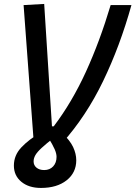

<svg xmlns="http://www.w3.org/2000/svg" viewBox="-20 -719 681 965"><path d="M186 225.6 202.1 135.7Q230 135.7 247.1 117.4Q264.2 99.1 264.2 69.3Q264.2 52.7 254.6 30.8Q245.1 8.8 221.2 -29.8L291.5 -51.8Q332 -13.2 347.7 20.5Q363.3 54.2 363.3 86.4Q363.3 148.9 314.7 187.3Q266.1 225.6 186 225.6ZM186 225.6Q124.5 225.6 87.2 194.6Q49.8 163.6 49.8 113.3Q49.8 61.5 87.4 21.7Q125 -18.1 183.1 -51.8L254.4 -29.8Q212.4 2.9 189.5 24.2Q166.5 45.4 157.7 61Q148.9 76.7 148.9 92.3Q148.9 111.8 163.6 123.8Q178.2 135.7 202.1 135.7ZM149.9 0 98.6 -693.4 202.1 -699.2 241.2 -84H250Q341.8 -205.1 411.9 -358.4Q481.9 -511.7 536.1 -693.4H640.6Q583 -486.8 498 -310.8Q413.1 -134.8 292.5 0L229.5 -27.3Z"/></svg>

Font: Cascadia Code
Style: Italic
Weight: 400
Italic angle: -10°
Designer: Aaron Bell
Foundry: Saja Typeworks
Version: Version 2407.024